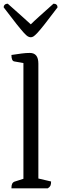

<svg xmlns="http://www.w3.org/2000/svg" viewBox="-20 -1021 335 1041"><path d="M42 0Q42 -17 46 -25Q50 -33 58 -36L118 -55L107 -41V-692L119 -677L57 -688Q42 -691 42 -723Q75 -728 98 -731Q121 -734 142 -734Q188 -734 188 -676V-43L176 -56L257 -37Q257 -22 253.5 -14.5Q250 -7 239 0ZM147 -819Q139 -819 131 -823.5Q123 -828 109 -843.5Q95 -859 69 -891.5Q43 -924 0 -981Q0 -990 6 -995.5Q12 -1001 22 -1001Q69 -959 99 -932.5Q129 -906 147 -889Q164 -906 193.5 -932.5Q223 -959 270 -1001Q281 -1001 286.5 -995.5Q292 -990 292 -981Q249 -924 223.5 -891.5Q198 -859 183.5 -843.5Q169 -828 161.5 -823.5Q154 -819 147 -819Z"/></svg>

Font: Petrona
Style: Regular
Weight: 400
Designer: Ringo R. Seeber
Foundry: Ringo R. Seeber
Version: Version 2.001; ttfautohint (v1.8.3)